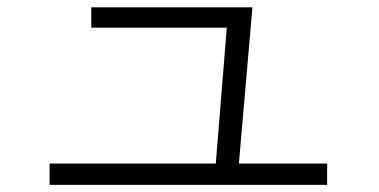

<svg xmlns="http://www.w3.org/2000/svg" viewBox="-20 -653 1040 527"><path d="M230.5 -632.8V-577.1H602.5L572.3 -204.1H116.2V-145.5H877.9V-204.1H635.7L672.9 -632.8Z"/></svg>

Font: DotumChe
Style: Regular
Weight: 400
Monospace: yes
Version: Version 2.21